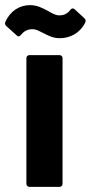

<svg xmlns="http://www.w3.org/2000/svg" viewBox="-58 -729 355 749"><path d="M175 -580C215 -580 253 -599 274 -640C278 -647 276 -654 271 -658L233 -693C231 -695 228 -696 226 -696C222 -696 219 -694 216 -690C204 -674 189 -669 174 -669C157 -669 144 -678 128 -687C107 -698 87 -709 59 -709C18 -709 -18 -686 -37 -644C-40 -637 -38 -631 -33 -627L7 -591C10 -588 12 -587 14 -587C18 -587 21 -590 24 -593C36 -608 49 -615 69 -615C84 -615 94 -608 115 -598C134 -588 151 -580 175 -580ZM57 0H174C181 0 186 -5 186 -12V-502C186 -509 181 -514 174 -514H57C50 -514 45 -509 45 -502V-12C45 -5 50 0 57 0Z"/></svg>

Font: Barlow Semi Condensed
Style: Bold
Weight: 700
Width: 4
Designer: Jeremy Tribby
Foundry: Tribby Type
Version: Version 1.422;hotconv 1.0.109;makeotfexe 2.5.65596